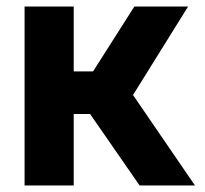

<svg xmlns="http://www.w3.org/2000/svg" viewBox="-20 -566 626 586"><path d="M255 -218H205V0H55V-546H205V-348H264L390 -546H554L386 -276L575 0H406Z"/></svg>

Font: Evergrow Sans 
Style: ExtraBold
Weight: 800
Foundry: 10Web
Version: Version 1.000